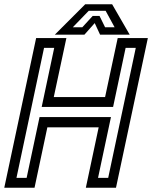

<svg xmlns="http://www.w3.org/2000/svg" viewBox="-32 -878 712 898"><path d="M-12 0 137 -700H278.5L219.5 -424H459.5L518.5 -700H659.5L510.5 0H369.5L429.5 -282.5H189.5L129.5 0ZM45 -46H92.5L153 -330.5H487L426.5 -46H474L603 -654H555.5L497 -378H163L221.5 -654H174ZM366.5 -858H492.5L574.5 -716H436L411 -770L363 -716H224.5ZM383 -827.5 308.5 -750.5H353L401.5 -803.5H433.5L459.5 -750.5H504L462 -827.5Z"/></svg>

Font: Tourney Medium
Style: Italic
Weight: 500
Italic angle: -12°
Version: Version 1.015